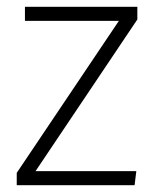

<svg xmlns="http://www.w3.org/2000/svg" viewBox="-20 -542 452 562"><path d="M382 -485 84 -41H379L374 0H29V-36L328 -481H53V-522H382Z"/></svg>

Font: FiraGO ExtraLight
Style: Regular
Weight: 200
Designer: bBox Type
Foundry: bBox Type GmbH
Version: Version 1.001